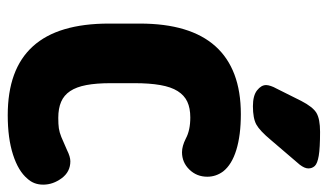

<svg xmlns="http://www.w3.org/2000/svg" viewBox="-200 -658 868 509"><g transform="rotate(90 234.5 -403.0)"><path d="M200 -325Q200 -365 205 -393.5Q210 -422 221 -439.5Q232 -457 249 -465Q266 -473 291 -473Q325 -473 347 -461Q367 -451 383 -451Q410 -451 429 -470.5Q448 -490 448 -518Q448 -541 434 -560Q416 -583 377 -595Q338 -607 282 -607Q222 -607 177 -590Q132 -573 102 -539.5Q72 -506 57 -456Q42 -406 42 -339V-257Q42 -190 57 -139.5Q72 -89 102.5 -55.5Q133 -22 178.5 -5.5Q224 11 285 11Q346 11 389.5 -3Q433 -17 453 -41Q469 -58 469 -83Q469 -109 452 -132Q435 -155 407 -155Q395 -155 377 -146Q355 -136 342.5 -131Q330 -126 319.5 -124.5Q309 -123 292 -123Q267 -123 249.5 -130.5Q232 -138 221 -154.5Q210 -171 205 -197.5Q200 -224 200 -262ZM426 -786Q426 -796 419.5 -803Q413 -810 392.5 -813.5Q372 -817 329 -817Q295 -817 279 -807.5Q263 -798 247 -767L214 -701Q210 -694 207.5 -686.5Q205 -679 205 -674Q205 -661 219 -650Q233 -639 261 -639Q293 -639 309.5 -648Q326 -657 351 -687L416 -763Q426 -776 426 -786Z"/></g></svg>

Font: Beiruti Black
Style: Regular
Weight: 900
Designer: Arlette Boutros
Foundry: Boutros
Version: Version 1.41